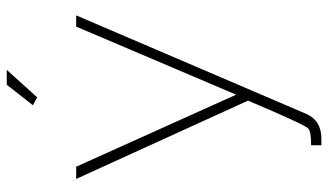

<svg xmlns="http://www.w3.org/2000/svg" viewBox="-226 -544 992 581"><g transform="rotate(-90 270.5 -254.0)"><path d="M121 222V191Q161 191 171 183Q182 175 256 0L19 -520H56L274 -36L480 -520H514L216 176Q196 222 141 222ZM349 -730 266 -638 242 -651 304 -730Z"/></g></svg>

Font: Raleway
Style: ExtraLight
Weight: 200
Designer: Matt McInerney, Pablo Impallari, Rodrigo Fuenzalida
Foundry: Matt McInerney, Pablo Impallari, Rodrigo Fuenzalida
Version: Version 2.001